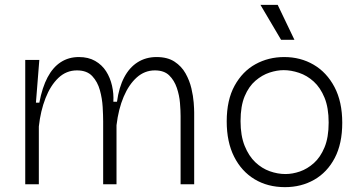

<svg xmlns="http://www.w3.org/2000/svg" viewBox="-20 -759 1488 791"><path d="M84 0V-301V-512H142L128 -336H142Q154 -399 176 -440.5Q198 -482 230.5 -503Q263 -524 305 -524Q344 -524 372 -508Q400 -492 417 -465.5Q434 -439 441.5 -406Q449 -373 447 -340H462Q470 -399 491.5 -440Q513 -481 547 -502.5Q581 -524 625 -524Q670 -524 699 -505Q728 -486 744.5 -456.5Q761 -427 768.5 -395Q776 -363 778 -336.5Q780 -310 780 -296V0H724V-281Q724 -303 721.5 -334.5Q719 -366 708.5 -397Q698 -428 677 -448.5Q656 -469 618 -469Q576 -469 543.5 -440Q511 -411 489.5 -360.5Q468 -310 460 -243V0H405V-259Q405 -283 403 -318Q401 -353 391.5 -387.5Q382 -422 360 -445.5Q338 -469 297 -469Q253 -469 220.5 -438Q188 -407 167.5 -354.5Q147 -302 140 -238V0Z M1154 12Q1083 12 1029 -20.5Q975 -53 944.5 -113.5Q914 -174 914 -259Q914 -347 946.5 -406Q979 -465 1032.5 -494.5Q1086 -524 1151 -524Q1218 -524 1272 -492.5Q1326 -461 1358 -400.5Q1390 -340 1390 -253Q1390 -167 1359 -108Q1328 -49 1274.5 -18.5Q1221 12 1154 12ZM1156 -42Q1185 -42 1215.5 -52.5Q1246 -63 1273 -87Q1300 -111 1317 -152Q1334 -193 1334 -254Q1334 -315 1317 -356.5Q1300 -398 1272.5 -423Q1245 -448 1212 -459Q1179 -470 1149 -470Q1121 -470 1090.5 -460Q1060 -450 1032.5 -426.5Q1005 -403 988 -362.5Q971 -322 971 -260Q971 -200 988 -158Q1005 -116 1032 -90.5Q1059 -65 1091.5 -53.5Q1124 -42 1156 -42ZM1138 -595 1053 -739H1124L1193 -595Z"/></svg>

Font: Bricolage Grotesque ExtraLight
Style: Regular
Weight: 250
Designer: Mathieu Triay
Foundry: Atelier Triay
Version: Version 1.000;gftools[0.9.30]